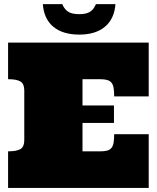

<svg xmlns="http://www.w3.org/2000/svg" viewBox="-20 -930 776 950"><path d="M476.1 -181.2Q496.1 -181.2 509.5 -184.6Q522.9 -188 531 -197.5Q539.1 -207 542 -223.6Q544.9 -240.2 544.9 -266.1H715.8V0H20V-181.2Q63 -181.2 81.5 -192.6Q100.1 -204.1 100.1 -235.8V-482.9Q100.1 -515.1 81.5 -526.6Q63 -538.1 20 -538.1V-719.2H715.8V-453.1H544.9Q544.9 -479 542 -495.6Q539.1 -512.2 531 -521.5Q522.9 -530.8 509.5 -534.4Q496.1 -538.1 476.1 -538.1H388.2V-408.2H543.9V-321.8H388.2V-181.2ZM288.1 -909.7Q292 -899.9 298.1 -890.9Q304.2 -881.8 313.2 -874.8Q322.3 -867.7 336.7 -863.8Q351.1 -859.9 372.1 -859.9Q393.1 -859.9 407 -863.8Q420.9 -867.7 429.9 -874.8Q439 -881.8 444.6 -890.9Q450.2 -899.9 455.1 -909.7H551.3Q545.9 -836.9 499.5 -797.9Q453.1 -758.8 372.1 -758.8Q291 -758.8 244.1 -797.4Q197.3 -835.9 191.9 -909.7Z"/></svg>

Font: Ultra
Style: Regular
Weight: 400
Designer: Astigmatic (AOETI)
Foundry: Astigmatic (AOETI)
Version: Version 1.000